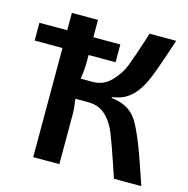

<svg xmlns="http://www.w3.org/2000/svg" viewBox="-102 -789 869 887"><g transform="rotate(15 332.0 -345.0)"><path d="M413 -358Q498 -349 536 -289.5Q574 -230 631 -59Q644 -21 651 0H520Q461 -178 441 -220Q405 -291 352 -306Q334 -311 310 -311H252Q259 -271 259 -243V0H134V-522H1V-607H134V-690H259V-607H388V-522H259V-487Q259 -452 252 -407H310Q361 -407 397 -444.5Q433 -482 450 -525.5Q467 -569 502 -678Q505 -686 506 -690H633Q577 -519 557 -479Q517 -394 455 -372Q435 -365 413 -362Z"/></g></svg>

Font: Exo 2 Semi Bold
Style: Regular
Weight: 600
Designer: Natanael Gama
Version: Version 1.001;PS 001.001;hotconv 1.0.88;makeotf.lib2.5.64775